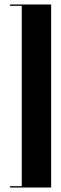

<svg xmlns="http://www.w3.org/2000/svg" viewBox="-20 -785 273 856"><path d="M208 -765V51H25V45H77V-759H25V-765Z"/></svg>

Font: Moniqa Black
Style: Regular
Weight: 900
Designer: Rajesh Rajput
Foundry: Rajesh Rajput
Version: Version 1.000